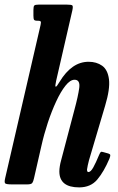

<svg xmlns="http://www.w3.org/2000/svg" viewBox="-25 -800 511 833"><path d="M449.5 -111Q426 -55.5 397.2 -21.2Q368.5 13 318.5 13Q232.5 13 232.5 -56.5Q232.5 -66 234.5 -78.8Q236.5 -91.5 239.5 -102L298 -324Q314 -383 318.8 -418.5Q323.5 -454 298.5 -454Q279.5 -454 259 -428.2Q238.5 -402.5 218.8 -360Q199 -317.5 182.2 -266.8Q165.5 -216 154.5 -166.5L122.5 -26.5Q119.5 -12.5 115 -6.2Q110.5 0 93 0H26Q2 0 -2.5 -4.5Q-7 -9 -2.5 -27.5L151 -691.5Q154 -704.5 151.2 -707.2Q148.5 -710 141 -710H137.5Q125.5 -710 122.8 -714.2Q120 -718.5 120 -732V-757Q120 -772.5 124 -776.2Q128 -780 143 -780H265Q285.5 -780 289 -776.2Q292.5 -772.5 289 -755.5L218.5 -449Q207.5 -400.5 233.5 -445Q286 -532 359.5 -532Q394 -532 418.2 -514.8Q442.5 -497.5 447.8 -455.8Q453 -414 431 -341L361 -104.5Q359 -97.5 355.8 -82.8Q352.5 -68 352.5 -64.5Q352.5 -53.5 358.5 -53.5Q368.5 -53.5 379.8 -73.8Q391 -94 405 -128Q409 -137.5 412 -140.2Q415 -143 423.5 -140L445 -134Q453 -131.5 453.5 -127Q454 -122.5 449.5 -111Z"/></svg>

Font: Besley* Condensed Semi
Style: Italic
Weight: 600
Width: 3
Italic angle: -13°
Designer: Owen Earl
Foundry: indestructible type*
Version: Version 3.000; ttfautohint (v1.8.3)